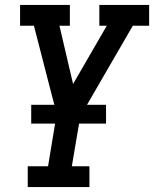

<svg xmlns="http://www.w3.org/2000/svg" viewBox="-20 -540 640 775"><path d="M92 215V131H174L209 -81L186 -168L117 -436H61V-520H262V-436H220L275 -201L411 -436H381V-520H582V-436H516L304 -70L270 131H341V215ZM106 -41V-117H408V-41Z"/></svg>

Font: Iosevka Etoile Medium Oblique
Style: Regular
Weight: 500
Italic angle: -9°
Designer: Belleve Invis
Foundry: Belleve Invis
Version: Version 15.5.2; ttfautohint (v1.8.4)